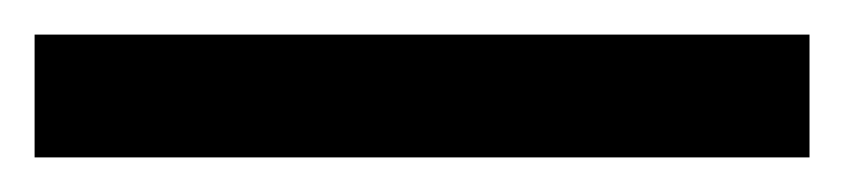

<svg xmlns="http://www.w3.org/2000/svg" viewBox="-22 63 488 111"><path d="M446 154H-2V83H446Z"/></svg>

Font: Noto Sans Arabic UI Cn Md
Style: Regular
Weight: 500
Width: 3
Designer: Monotype Design Team, Nadine Chahine and Nizar Qandah
Foundry: Monotype Imaging Inc.
Version: Version 2.010; ttfautohint (v1.8.4.7-5d5b)